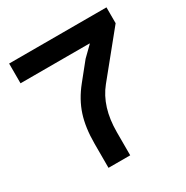

<svg xmlns="http://www.w3.org/2000/svg" viewBox="-182 -961 1075 1111"><g transform="rotate(-30 355.0 -405.0)"><path d="M680.2 -810.1V-704.1L455.1 -426.8Q371.1 -323.2 371.1 -154.8V0H226.1V-161.1Q226.1 -268.6 252 -348.1Q277.8 -427.7 336.9 -501L426.8 -612.8L491.2 -675.8V-678.2H29.8V-810.1Z"/></g></svg>

Font: Sinkin Sans 600 SemiBold
Style: Regular
Weight: 600
Designer: Keith Bates
Foundry: K-Type
Version: Sinkin Sans (version 1.0)  by Keith Bates   •   © 2014   www